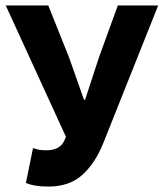

<svg xmlns="http://www.w3.org/2000/svg" viewBox="-20 -672 600 704"><path d="M158 12Q129 12 109 8.5Q89 5 75 -1L101 -129Q110 -126 120 -123.5Q130 -121 150 -121Q196 -121 213 -151L222 -170L1 -652H157L233 -462L288 -306H292L343 -462L412 -652H560L359 -148Q329 -73 281.5 -30.5Q234 12 158 12Z"/></svg>

Font: TT Toshiba Sans
Style: Bold
Weight: 700
Designer: Paul D. Hunt
Foundry: Toshiba Corporation
Version: Version 2.020;PS 2.000;hotconv 1.0.86;makeotf.lib2.5.63406